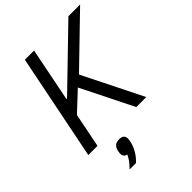

<svg xmlns="http://www.w3.org/2000/svg" viewBox="-264 -823 1194 1194"><g transform="rotate(-45 332.5 -226.5)"><path d="M461 0 290 -343 165 -226 120 0H39L179 -698H260L214 -467L189 -342H194L313 -457L562 -698H665L352 -395L549 0ZM244 66Q266 66 276 75.5Q286 85 286 102Q286 106 285.5 110.5Q285 115 283 126Q276 160 257 191.5Q238 223 213 245H157Q180 222 191.5 206Q203 190 213 169Q200 167 192.5 158.5Q185 150 185 136Q185 133 185.5 128Q186 123 188 112Q193 89 206 77.5Q219 66 244 66Z"/></g></svg>

Font: IBM Plex Sans Var
Style: Italic
Weight: 400
Italic angle: -11.31°
Designer: Mike Abbink, Paul van der Laan, Pieter van Rosmalen
Foundry: Bold Monday
Version: Version 1.001